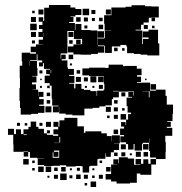

<svg xmlns="http://www.w3.org/2000/svg" viewBox="-20 -727 730 769"><path d="M648 -308H673V-270H671V-242H650V-239H664V-219H648V-215H670V-183H642V-159H644V-119H643V-90H605V-96H581V-122H577V-155H552V-151H549V-124H519V-150H515V-128H493V-150H485V-157H462V-181H477V-186H461V-212H477V-220H465V-238H483V-226H485V-248H493V-270H505V-276H491V-302H487V-336H509V-339H494V-359H514V-344H516V-361H493V-360H456V-337H433V-330H428V-305H402V-301H378V-295H351V-292H318V-265H270V-268H243V-272H217V-299H216V-277H192V-301H214V-304H189V-332H187V-384H179V-394H159V-424H179V-430H165V-448H181V-451H156V-474H152V-461H136V-477H149V-485H130V-509H127V-486H101V-483H128V-455H130V-423H109V-421H126V-397H108V-389H124V-369H110V-368H133V-342H134V-359H154V-339H137V-330H155V-308H137V-303H158V-275H132V-271H105V-268H63V-295H60V-323H58V-375H60V-414H59V-464H69V-482H67V-516H101V-512H124V-518H103V-540H124V-549H152V-550H135V-568H152V-579H134V-599H150V-611H136V-627H150V-640H135V-658H153V-643H157V-696H176V-707H262V-697H282V-691H306V-667H282V-661H262V-659H274V-639H257V-635H280V-607H282V-631H306V-607H342V-605H370V-573H369V-547H370V-573H398V-575H400V-603H426V-604H399V-632H397V-666H426V-697H483V-700H507V-706H561V-702H587V-701H616V-657H587V-656H576V-637H555V-628H545V-608H523V-605H550V-573H549V-550H552V-571H575V-577H552V-601H575V-608H613V-553H618V-505H570V-508H543V-511H516V-514H489V-541H486V-547H462V-541H428V-515H400V-543H398V-545H372V-542H397V-516H372V-511H345V-508H303V-509H274V-517H252V-541H274V-549H303V-550H309V-571H276V-603H250V-513H223V-492H225V-508H243V-490H227V-485H250V-457H252V-451H276V-427H257V-423H278V-395H257V-392H277V-373H282V-391H306V-371H316V-367H342V-362H367V-343H369V-364H395V-368H398V-391H396V-422H337V-425H310V-453H337V-456H401V-455H415V-468H473V-462H480V-463H528V-452H547V-426H529V-420H545V-398H529V-395H547V-396H581V-364H605V-368H643V-343H648ZM311 -692H337V-666H311ZM134 -689H154V-669H134ZM404 -689H424V-669H404ZM346 -687H362V-671H346ZM109 -684H119V-674H109ZM104 -659H124V-639H104ZM303 -658V-640H285V-658ZM316 -657H332V-641H316ZM377 -656H391V-642H377ZM601 -656V-642H587V-656ZM360 -655V-643H348V-655ZM101 -632H127V-606H101ZM375 -628H393V-610H375ZM572 -627V-611H556V-627ZM330 -625V-613H318V-625ZM599 -624V-614H589V-624ZM371 -602H397V-576H371ZM104 -599H124V-579H104ZM254 -599H274V-579H254ZM154 -581H155V-595H154ZM285 -550V-568H303V-550ZM271 -566V-552H257V-566ZM120 -565V-553H108V-565ZM451 -536V-522H437V-536ZM479 -534V-524H469V-534ZM255 -508H273V-490H255ZM100 -482H99V-464H100ZM268 -473V-465H260V-473ZM183 -434H185V-446H183ZM287 -432V-446H301V-432ZM138 -445H150V-433H138ZM342 -421H366V-397H342ZM373 -420H395V-398H373ZM304 -399H284V-419H304ZM316 -417H332V-401H316ZM141 -406V-412H147V-406ZM567 -412V-406H561V-412ZM583 -368V-390H605V-368ZM392 -387V-371H376V-387ZM179 -374H169V-384H179ZM148 -375H140V-383H148ZM328 -383V-375H320V-383ZM358 -383V-375H350V-383ZM455 -363H433V-361H455ZM579 -362H552V-361H576V-337H579ZM466 -357H482V-341H466ZM167 -356H181V-342H167ZM181 -312H167V-326H181ZM437 -312V-326H451V-312ZM186 -277H162V-301H186ZM404 -299H424V-279H404ZM452 -281H436V-297H452ZM479 -294V-284H469V-294ZM463 -248V-270H485V-248ZM452 -251H436V-267H452ZM419 -264V-254H409V-264ZM404 -99V-113H402V-91H374V-89H370V-63H342V-61H337V-36H311V-61H306V-62H283V-60H245V-65H220V-63H191V-62H157V-66H131V-92H157V-93H128V-95H100V-118H93V-120H74V-119H34V-148H33V-187H12V-211H36V-190H44V-209H64V-190H74V-209H94V-219H103V-240H125V-219H134V-211H156V-193H168V-187H192V-183H213V-189H194V-209H213V-219H194V-239H214V-220H218V-245H238V-255H290V-221H316V-195H322V-201H386V-193H408V-182H427V-161H428V-185H460V-153H436V-152H457V-126H436V-117H424V-99ZM184 -239V-219H164V-239ZM48 -235H60V-223H48ZM138 -223V-235H150V-223ZM79 -224V-234H89V-224ZM453 -190H435V-208H453ZM168 -205H180V-193H168ZM75 -186H87V-189H75ZM218 -156H221V-178H218ZM579 -156V-172H578V-156ZM196 -154H217V-155H196ZM553 -150H575V-128H553ZM464 -149H484V-129H464ZM191 -117V-95H217V-124H196V-119H214V-99H194V-117ZM524 -99V-119H544V-99ZM93 -100H75V-118H93ZM573 -118V-100H555V-118ZM482 -117V-101H466V-117ZM451 -116V-102H437V-116ZM500 -105V-113H508V-105ZM574 -71H583V-90H605V-68H586V-27H542V-32H528V5H501V8H447V0H425V-8H403V-30H425V-68H450V-69H434V-89H454V-73H456V-97H492V-92H517V-67H522V-66H542V-68H523V-90H545V-71H554V-89H574ZM95 -68H73V-90H95ZM119 -74H109V-84H119ZM379 -74V-84H389V-74ZM155 -38H133V-60H155ZM185 -38H163V-60H185ZM225 -40V-58H243V-40ZM423 -58V-40H405V-58ZM197 -42V-56H211V-42ZM288 -43V-55H300V-43ZM119 -44H109V-54H119ZM260 -45V-53H268V-45ZM350 -45V-53H358V-45ZM247 -6H221V-32H247ZM303 -10H285V-28H303ZM212 -11H196V-27H212ZM332 -11H316V-27H332ZM392 -11H376V-27H392ZM270 -13H258V-25H270ZM359 -14H349V-24H359ZM178 -15H170V-23H178ZM365 22H343V0H365ZM329 16H319V6H329Z"/></svg>

Font: Rubik-Storm
Style: Regular
Weight: 400
Designer: NaN (generative design), Hubert & Fischer (Rubik source font outlines)
Foundry: NaN, Hubert & Fischer
Version: Version 1.000